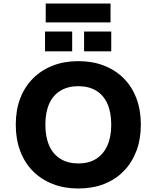

<svg xmlns="http://www.w3.org/2000/svg" viewBox="-20 -1065 895 1096"><path d="M427 11Q347 11 281.5 -14.5Q216 -40 168.5 -87.5Q121 -135 95.5 -202.5Q70 -270 70 -353Q70 -437 95.5 -503.5Q121 -570 168.5 -617.5Q216 -665 281.5 -690.5Q347 -716 427 -716Q508 -716 573.5 -690.5Q639 -665 686 -618Q733 -571 758.5 -504Q784 -437 784 -354Q784 -270 758.5 -203Q733 -136 686 -88Q639 -40 573.5 -14.5Q508 11 427 11ZM427 -132Q487 -132 528.5 -158Q570 -184 592.5 -233.5Q615 -283 615 -353Q615 -424 593 -473Q571 -522 529 -547.5Q487 -573 427 -573Q368 -573 325.5 -547.5Q283 -522 261 -473Q239 -424 239 -353Q239 -283 261 -233.5Q283 -184 325.5 -158Q368 -132 427 -132ZM241 -937V-1045H611V-937ZM237 -772V-885H392V-772ZM460 -772V-885H615V-772Z"/></svg>

Font: Nunito Sans 6pt ExtraBold
Style: Regular
Weight: 800
Version: Version 3.101;gftools[0.9.27]